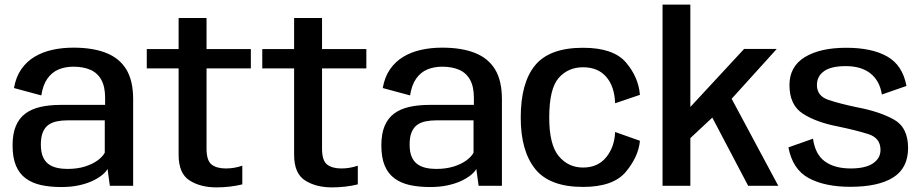

<svg xmlns="http://www.w3.org/2000/svg" viewBox="-20 -805 4002 832"><path d="M245.5 5.5Q287.5 5.5 321.2 -1.8Q355 -9 380.5 -21Q406 -33 422.5 -46.5Q439 -60 446 -73L456 0H557V-375Q557 -456 527 -504.8Q497 -553.5 439.2 -576Q381.5 -598.5 298 -598.5Q249.5 -598.5 206.8 -589Q164 -579.5 129.8 -559Q95.5 -538.5 72.2 -505Q49 -471.5 40.5 -423.5L159 -391.5Q166 -437 185.5 -464.5Q205 -492 233.8 -504Q262.5 -516 298.5 -516Q341 -516 371.8 -502.5Q402.5 -489 419 -459.2Q435.5 -429.5 435.5 -381V-350.5H244Q195 -350.5 156 -341.8Q117 -333 90 -313Q63 -293 48.8 -259.2Q34.5 -225.5 34.5 -175Q34.5 -122 49.2 -87Q64 -52 91.8 -31.8Q119.5 -11.5 158.2 -3Q197 5.5 245.5 5.5ZM272 -73Q248 -73 227 -77.8Q206 -82.5 190.2 -94Q174.5 -105.5 165.8 -126Q157 -146.5 157 -179Q157 -211.5 165.8 -232.2Q174.5 -253 190 -264Q205.5 -275 226.8 -279.2Q248 -283.5 272.5 -283.5H434V-143.5Q425 -126 402.8 -109.8Q380.5 -93.5 347.5 -83.2Q314.5 -73 272 -73Z M918 7Q976.5 7 1030 -6V-87Q995 -75 958.5 -75Q919 -75 897 -92Q875 -109 875 -161.5V-508.5H1067V-592.5H875V-727H754V-592.5H616V-508.5H754V-134Q754 -53.5 801.2 -23.2Q848.5 7 918 7Z M1418.5 7Q1477 7 1530.5 -6V-87Q1495.5 -75 1459 -75Q1419.5 -75 1397.5 -92Q1375.5 -109 1375.5 -161.5V-508.5H1567.5V-592.5H1375.5V-727H1254.5V-592.5H1116.5V-508.5H1254.5V-134Q1254.5 -53.5 1301.8 -23.2Q1349 7 1418.5 7Z M1843.5 5.5Q1885.5 5.5 1919.2 -1.8Q1953 -9 1978.5 -21Q2004 -33 2020.5 -46.5Q2037 -60 2044 -73L2054 0H2155V-375Q2155 -456 2125 -504.8Q2095 -553.5 2037.2 -576Q1979.5 -598.5 1896 -598.5Q1847.5 -598.5 1804.8 -589Q1762 -579.5 1727.8 -559Q1693.5 -538.5 1670.2 -505Q1647 -471.5 1638.5 -423.5L1757 -391.5Q1764 -437 1783.5 -464.5Q1803 -492 1831.8 -504Q1860.5 -516 1896.5 -516Q1939 -516 1969.8 -502.5Q2000.5 -489 2017 -459.2Q2033.5 -429.5 2033.5 -381V-350.5H1842Q1793 -350.5 1754 -341.8Q1715 -333 1688 -313Q1661 -293 1646.8 -259.2Q1632.5 -225.5 1632.5 -175Q1632.5 -122 1647.2 -87Q1662 -52 1689.8 -31.8Q1717.5 -11.5 1756.2 -3Q1795 5.5 1843.5 5.5ZM1870 -73Q1846 -73 1825 -77.8Q1804 -82.5 1788.2 -94Q1772.5 -105.5 1763.8 -126Q1755 -146.5 1755 -179Q1755 -211.5 1763.8 -232.2Q1772.5 -253 1788 -264Q1803.5 -275 1824.8 -279.2Q1846 -283.5 1870.5 -283.5H2032V-143.5Q2023 -126 2000.8 -109.8Q1978.5 -93.5 1945.5 -83.2Q1912.5 -73 1870 -73Z M2506.5 5Q2638 5 2692.5 -61Q2747 -127 2753 -195L2645.5 -233Q2643 -168 2606.8 -123.5Q2570.5 -79 2506.5 -79Q2442.5 -79 2401.2 -128.5Q2360 -178 2360 -295.5Q2360 -420.5 2400.8 -467Q2441.5 -513.5 2506.5 -513.5Q2571 -513.5 2607 -472Q2643 -430.5 2645.5 -357.5L2753 -394Q2747 -470 2692.8 -534Q2638.5 -598 2506.5 -598Q2361.5 -598 2299 -522.2Q2236.5 -446.5 2236.5 -295.5Q2236.5 -151 2299 -73Q2361.5 5 2506.5 5Z M3064.5 -299.5 3222 0H3352.5L3147 -383.5ZM2851 0H2971.5V-206.5L3070.5 -299L3146 -372L3346 -593H3204.5L2971.5 -341.5V-785H2851Z M3664.5 4.5Q3786.5 4.5 3850.8 -36.2Q3915 -77 3915 -164Q3915 -253.5 3852.2 -287.8Q3789.5 -322 3696.5 -339.5Q3619.5 -355.5 3569.8 -372.2Q3520 -389 3520 -436.5Q3520 -474.5 3550.8 -496.5Q3581.5 -518.5 3645 -518.5Q3712 -518.5 3752 -486.8Q3792 -455 3801.5 -395.5L3908 -432.5Q3891.5 -522 3825 -560Q3758.5 -598 3647 -598Q3533.5 -598 3467.2 -557.2Q3401 -516.5 3401 -436.5Q3401 -350 3459 -312.5Q3517 -275 3611 -257Q3690.5 -240.5 3743 -223.8Q3795.5 -207 3795.5 -155.5Q3795.5 -119 3762.8 -97Q3730 -75 3666.5 -75Q3596.5 -75 3554.5 -105.5Q3512.5 -136 3503 -204L3396.5 -166.5Q3414.5 -71 3484.5 -33.2Q3554.5 4.5 3664.5 4.5Z"/></svg>

Font: Anybody Thin Medium
Style: Regular
Weight: 500
Version: Version 1.113;gftools[0.9.25]